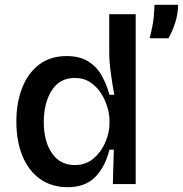

<svg xmlns="http://www.w3.org/2000/svg" viewBox="-20 -765 760 798"><path d="M261 13Q194 13 146 -21.5Q98 -56 73 -117.5Q48 -179 48 -260Q48 -338 72 -399.5Q96 -461 142.5 -496.5Q189 -532 257 -532Q310 -532 345.5 -510.5Q381 -489 402 -452Q423 -415 435 -371H455Q447 -414 440.5 -462Q434 -510 434 -545V-706H544V0H449L453 -143H435Q417 -71 375.5 -29Q334 13 261 13ZM291 -79Q337 -79 369 -106.5Q401 -134 418 -174Q435 -214 435 -251V-266Q435 -290 426 -320.5Q417 -351 399.5 -378Q382 -405 355 -423Q328 -441 291 -441Q228 -441 195 -389Q162 -337 162 -258Q162 -177 196 -128Q230 -79 291 -79ZM602 -606Q616 -661 619 -694.5Q622 -728 622 -745H720Q720 -708 708.5 -671.5Q697 -635 680 -606Z"/></svg>

Font: Bricolage Grotesque 10pt Medium
Style: Regular
Weight: 500
Designer: Mathieu Triay
Foundry: Atelier Triay
Version: Version 1.000; ttfautohint (v1.8.4.7-5d5b);gftools[0.9.32]